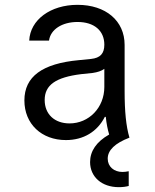

<svg xmlns="http://www.w3.org/2000/svg" viewBox="-20 -570 640 795"><path d="M513 200V139C504 141 494 142 487 142C452 142 426 120 426 87C426 52 456 23 516 0C502 -47 496 -109 496 -193V-384C496 -484 418 -550 301 -550C189 -550 105 -488 101 -402H183C189 -448 237 -479 301 -479C370 -479 412 -443 412 -385C412 -348 395 -330 357 -326L307 -321C155 -307 81 -253 81 -154C81 -57 152 10 253 10C326 10 383 -25 414 -86H418C421 -57 426 -33 432 -13C379 17 353 56 353 101C353 162 401 205 472 205C488 205 502 203 513 200ZM412 -285V-210C412 -124 348 -59 268 -59C206 -59 165 -97 165 -156C165 -218 211 -250 316 -263L364 -268C384 -271 400 -276 412 -285Z"/></svg>

Font: CommitMono
Style: 400Regular
Weight: 400
Monospace: yes
Designer: Eigil Nikolajsen
Foundry: Eigil Nikolajsen
Version: Version 1.143